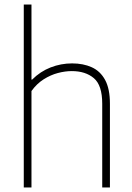

<svg xmlns="http://www.w3.org/2000/svg" viewBox="-20 -828 584 848"><path d="M85 0V-808H119V-476.5H122Q158 -512.5 203.5 -530.2Q249 -548 298.5 -548Q347.5 -548 385.2 -531Q423 -514 444.2 -475Q465.5 -436 465.5 -369.5V0H431.5V-370Q431.5 -451.5 394.5 -482.8Q357.5 -514 297 -514Q267.5 -514 235.5 -505.5Q203.5 -497 173 -477.8Q142.5 -458.5 119 -426V0Z"/></svg>

Font: Encode Sans Condensed Thin Thin
Style: Regular
Weight: 250
Version: Version 3.002